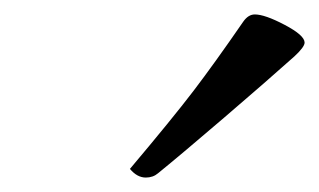

<svg xmlns="http://www.w3.org/2000/svg" viewBox="-20 -739 442 266"><path d="M182 -493Q170 -493 160 -505Q219 -575 248 -613Q277 -651 317 -709Q324 -719 333 -719Q347 -719 374.5 -704.5Q402 -690 402 -680Q402 -674 388 -661Q350 -627 290.5 -576Q231 -525 199 -499Q192 -493 182 -493Z"/></svg>

Font: Charmonman
Style: Bold
Weight: 700
Designer: Ekaluck Peanpanawate
Foundry: Cadson Demak Co.,Ltd.
Version: Version 1.000; ttfautohint (v1.6)